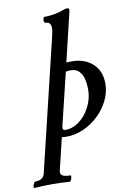

<svg xmlns="http://www.w3.org/2000/svg" viewBox="-183 -786 730 1119"><g transform="rotate(-10 182.0 -226.0)"><path d="M-73 273Q-78 273 -76.5 264Q-75 255 -70.5 246Q-66 237 -62 237Q-14 237 -5 200L184 -587Q190 -616 190 -626Q190 -664 159 -664Q152 -664 150 -673Q148 -682 150.5 -690.5Q153 -699 159 -699Q188 -699 220 -705Q252 -711 276 -721Q284 -724 288 -724.5Q292 -725 296 -725Q308 -725 308 -716Q308 -712 307.5 -709Q307 -706 306 -702L237 -414Q245 -416 254 -416Q263 -416 272 -416Q345 -416 392.5 -373Q440 -330 440 -255Q440 -203 416 -155Q392 -107 352.5 -69.5Q313 -32 264 -10.5Q215 11 164 11Q158 11 151 10.5Q144 10 136 9L91 196Q90 200 89.5 203.5Q89 207 89 210Q89 237 146 237Q151 237 150 246Q149 255 145 264Q141 273 136 273Q110 271 84 270Q58 269 32 269Q6 269 -20.5 270Q-47 271 -73 273ZM166 -29Q198 -29 228.5 -46.5Q259 -64 283 -94Q307 -124 321 -161Q335 -198 335 -238Q335 -272 328 -301Q321 -330 303 -348Q285 -366 253 -366Q240 -366 225 -363L151 -57Q150 -53 149.5 -49Q149 -45 149 -41Q149 -29 166 -29Z"/></g></svg>

Font: Junicode
Style: Bold Italic
Weight: 700
Italic angle: -11°
Designer: Peter S. Baker
Version: Version 2.100; ttfautohint (v1.8.4)